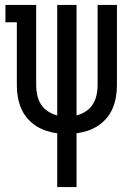

<svg xmlns="http://www.w3.org/2000/svg" viewBox="-20 -540 540 775"><path d="M211 215V-2Q188 -5 165.5 -12.5Q143 -20 123.5 -33Q104 -46 89 -64Q74 -82 65 -103.5Q56 -125 52 -148.5Q48 -172 48 -195V-450H2V-520H126V-195Q126 -175 130.5 -155Q135 -135 146 -118Q157 -101 174.5 -90Q192 -79 211 -74V-520H289V-74Q308 -79 325.5 -90Q343 -101 354 -118Q365 -135 369.5 -155Q374 -175 374 -195V-520H452V-195Q452 -172 448 -148.5Q444 -125 435 -103.5Q426 -82 411 -64Q396 -46 376.5 -33Q357 -20 334.5 -12.5Q312 -5 289 -2V215Z"/></svg>

Font: Iosevka Slab
Style: Regular
Weight: 400
Monospace: yes
Designer: Belleve Invis
Foundry: Belleve Invis
Version: Version 11.2.4; ttfautohint (v1.8.3)